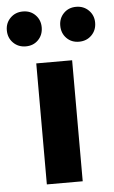

<svg xmlns="http://www.w3.org/2000/svg" viewBox="-95 -748 466 784"><g transform="rotate(-5 138.0 -356.0)"><path d="M65 0V-496H212V0ZM29 -569Q-2 -569 -22.5 -589.5Q-43 -610 -43 -641Q-43 -671 -22.5 -691.5Q-2 -712 29 -712Q60 -712 80 -691.5Q100 -671 100 -641Q100 -610 80 -589.5Q60 -569 29 -569ZM247 -569Q216 -569 196 -589.5Q176 -610 176 -641Q176 -671 196 -691.5Q216 -712 247 -712Q278 -712 298.5 -691.5Q319 -671 319 -641Q319 -610 298.5 -589.5Q278 -569 247 -569Z"/></g></svg>

Font: Source Sans 3
Style: Bold
Weight: 700
Designer: Paul D. Hunt
Foundry: Adobe
Version: Version 3.052;hotconv 1.1.0;makeotfexe 2.6.0